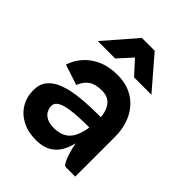

<svg xmlns="http://www.w3.org/2000/svg" viewBox="-209 -839 961 961"><g transform="rotate(45 271.0 -358.5)"><path d="M228.2 -726.8H319L463 -559.5H340.2L273.2 -633L206.2 -559.5H83.2ZM162.5 -328 53.8 -363.5Q66.2 -402.8 94.6 -436Q123 -469.2 168 -489.6Q213 -510 273.2 -510Q327.5 -510 366.9 -491.1Q406.2 -472.2 432.2 -440Q458.2 -407.8 470.8 -367.2Q483.2 -326.8 483.2 -283.2L364 -287.5Q364 -334.5 342.4 -367Q320.8 -399.5 273.2 -399.5Q227.8 -399.5 202.1 -381.8Q176.5 -364 162.5 -328ZM416.5 0Q407.5 0 398.4 -17.5Q389.2 -35 381.4 -60.4Q373.5 -85.8 368.8 -109.8Q364 -133.8 364 -145.8V-308.8L483.2 -283.2V0ZM399.8 -224.5Q360.2 -224.5 323.2 -223.6Q286.2 -222.8 254.5 -219.9Q222.8 -217 198.8 -210.8Q174.8 -204.5 161.4 -193.5Q148 -182.5 148 -165Q148 -148.2 156.8 -132.1Q165.5 -116 184.8 -106.1Q204 -96.2 236.2 -96.2Q305.8 -96.2 334.9 -146.4Q364 -196.5 364 -295.2H382.8Q382.8 -229.8 376.5 -173.8Q370.2 -117.8 352.9 -76.6Q335.5 -35.5 301.9 -12.8Q268.2 10 213.5 10Q158.5 10 116.9 -11.5Q75.2 -33 52 -71Q28.8 -109 28.8 -158.5Q28.8 -201.8 52 -229.2Q75.2 -256.8 114.2 -271.5Q153.2 -286.2 201.6 -292.6Q250 -299 300.4 -300.2Q350.8 -301.5 396.2 -301.5Z"/></g></svg>

Font: Haskoy
Style: Regular
Weight: 400
Designer: Ertekin Erdin
Foundry: Ertekin Erdin
Version: Version 1.500